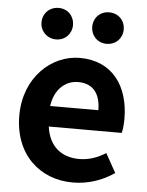

<svg xmlns="http://www.w3.org/2000/svg" viewBox="-56 -845 693 905"><g transform="rotate(5 290.5 -393.0)"><path d="M185 -651C228 -651 259 -684 259 -725C259 -768 228 -800 185 -800C142 -800 110 -768 110 -725C110 -684 142 -651 185 -651ZM424 -651C468 -651 499 -684 499 -725C499 -768 468 -800 424 -800C381 -800 350 -768 350 -725C350 -684 381 -651 424 -651ZM322 14C394 14 462 -9 518 -48L468 -138C428 -113 389 -99 342 -99C258 -99 199 -147 187 -239H532C536 -252 539 -279 539 -306C539 -461 459 -574 305 -574C172 -574 44 -460 44 -279C44 -95 166 14 322 14ZM185 -336C196 -417 248 -460 307 -460C379 -460 413 -412 413 -336Z"/></g></svg>

Font: Spoqa Han Sans Neo Bold
Style: Bold
Weight: 700
Designer: [Spoqa Han Sans Neo] Dong-huui Kim  Younghwa Kang  Yujin Lee  [Noto Sans] Ryoko NISHIZUKA  (kana & ideographs); Paul D. 
Foundry: Spoqa (http://www.spoqa-han-sans.com)
Version: Version 1.000